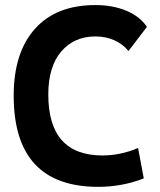

<svg xmlns="http://www.w3.org/2000/svg" viewBox="-20 -723 626 753"><path d="M365.2 9.8Q33.7 9.8 33.7 -347.7Q33.7 -517.1 117.2 -610.1Q200.7 -703.1 353.5 -703.1Q422.4 -703.1 475.6 -680.9Q528.8 -658.7 556.2 -617.7L483.9 -522.9Q461.9 -550.3 428 -565.2Q394 -580.1 354.5 -580.1Q270.5 -580.1 220 -520.8Q169.4 -461.4 169.4 -352.5Q169.4 -113.3 381.8 -113.3Q452.6 -113.3 521.5 -142.6L543.9 -23.4Q459 9.8 365.2 9.8Z"/></svg>

Font: Cascadia Code
Style: Regular
Weight: 400
Monospace: yes
Designer: Aaron Bell
Foundry: Saja Typeworks
Version: Version 2106.017